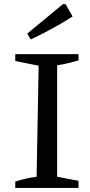

<svg xmlns="http://www.w3.org/2000/svg" viewBox="-20 -924 444 944"><path d="M55 0V-31Q82 -40 108 -46Q134 -52 160 -55L170 -601L55 -624V-658H366V-627Q342 -620 315.5 -613.5Q289 -607 261 -603V-55L366 -35V0ZM131 -730 114 -759 290 -904H302L337 -843Q287 -811 235.5 -783Q184 -755 131 -730Z"/></svg>

Font: Piazzolla Thin Medium
Style: Regular
Weight: 500
Version: Version 2.005